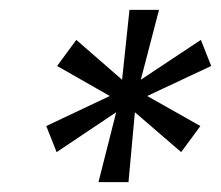

<svg xmlns="http://www.w3.org/2000/svg" viewBox="-20 -706 449 390"><path d="M180 -336 216 -478 95 -397 74 -450 203 -511 96 -572 135 -625 228 -544 243 -686H303L266 -544L388 -625L409 -572L279 -511L387 -450L348 -397L254 -478L241 -336Z"/></svg>

Font: Archivo SemiCondensed ExtraLight
Style: Italic
Weight: 250
Width: 4
Italic angle: -10°
Designer: Hector Gatti
Foundry: Omnibus-Type
Version: Version 2.001